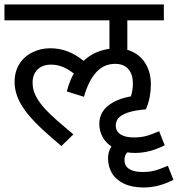

<svg xmlns="http://www.w3.org/2000/svg" viewBox="-20 -642 797 860"><path d="M756.8 163.6Q721.7 181.2 689.2 189.5Q656.7 197.8 623.5 197.8Q571.8 197.8 535.6 180.7Q499.5 163.6 481.7 134Q463.9 104.5 463.9 66.4Q463.9 37.6 479 14.2Q452.1 -3.9 438.5 -30.3Q424.8 -56.6 424.8 -88.4Q424.8 -117.2 439.9 -141.6Q455.1 -166 487.3 -184.1Q519.5 -202.1 566.4 -210.4Q575.2 -238.3 575.2 -267.6Q575.2 -310.1 554.4 -333Q533.7 -356 495.6 -356Q445.8 -356 411.4 -318.8Q377 -281.7 356 -208.5L279.3 -232.4Q291.5 -279.3 310.5 -313Q281.2 -335 257.3 -343.8Q233.4 -352.5 209 -352.5Q170.4 -352.5 148.2 -330.6Q126 -308.6 126 -271.5Q126 -257.8 128.7 -244.6Q131.3 -231.4 137.7 -217.5Q144 -203.6 155.5 -186.8Q167 -169.9 186.3 -149.4Q205.6 -128.9 236.3 -101.8Q267.1 -74.7 308.6 -40L254.9 12.2Q199.2 -35.2 168.7 -63.5Q138.2 -91.8 113.8 -120.1Q89.4 -148.4 74.5 -174.3Q59.6 -200.2 52.5 -224.9Q45.4 -249.5 45.4 -275.4Q45.4 -320.8 66.4 -354.7Q87.4 -388.7 124.5 -407.2Q161.6 -425.8 204.1 -425.8Q246.1 -425.8 282.7 -411.9Q319.3 -397.9 354.5 -369.6Q402.3 -414.1 470.2 -423.3V-550.8H0V-622.1H713.9V-550.8H550.3V-418.9Q570.3 -413.1 589.4 -401.1Q608.4 -389.2 623 -370.1Q637.7 -351.1 646.7 -324.7Q655.8 -298.3 655.8 -263.7Q655.8 -236.3 650.9 -209.5Q646 -182.6 633.8 -152.3Q581.1 -147.9 551.3 -137.2Q521.5 -126.5 510 -112.3Q498.5 -98.1 498.5 -80.1Q498.5 -54.2 519.5 -40.3Q540.5 -26.4 579.6 -26.4Q607.4 -26.4 630.1 -31.7Q652.8 -37.1 692.9 -54.2L717.8 8.8Q682.6 26.4 650.1 34.7Q617.7 43 584.5 43Q566.4 43 550.3 40.5Q543 48.3 540.3 56.6Q537.6 64.9 537.6 74.7Q537.6 101.1 558.3 114.7Q579.1 128.4 618.7 128.4Q646.5 128.4 669.2 123Q691.9 117.7 731.9 100.6ZM470.2 -622.1ZM672.9 -218.3Z"/></svg>

Font: Noto Sans Devanagari UI
Style: Regular
Weight: 400
Designer: Monotype Design Team
Foundry: Monotype Imaging Inc.
Version: Version 1.06